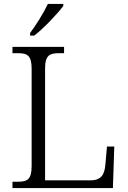

<svg xmlns="http://www.w3.org/2000/svg" viewBox="-20 -951 645 971"><path d="M132 -784V-771H153C201 -807 275 -886 300 -921V-931H222C201 -886 161 -822 132 -784ZM43 0H551L558 -210H521L513 -119C509 -71 494 -39 438 -39H208V-605C208 -672 232 -682 278 -682H304V-714H43V-682H70C117 -682 140 -672 140 -603V-111C140 -42 117 -32 70 -32H43Z"/></svg>

Font: Noto Serif Georgian Light
Style: Regular
Weight: 300
Designer: Monotype Design Team, Akaki Razmadze
Foundry: Google LLC
Version: Version 2.003